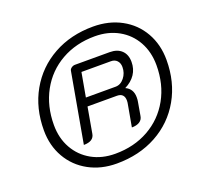

<svg xmlns="http://www.w3.org/2000/svg" viewBox="-124 -854 1070 1007"><g transform="rotate(-20 411.5 -350.0)"><path d="M63 -285Q63 -409 117.5 -505Q172 -601 269 -655Q366 -709 491 -709Q579 -709 648 -671.5Q717 -634 755.5 -566.5Q794 -499 794 -413Q794 -290 739.5 -194Q685 -98 587.5 -44.5Q490 9 364 9Q277 9 208.5 -28.5Q140 -66 101.5 -133Q63 -200 63 -285ZM735 -405Q735 -479 703 -536.5Q671 -594 613.5 -626Q556 -658 482 -658Q377 -658 295 -611.5Q213 -565 167.5 -482Q122 -399 122 -293Q122 -220 154 -163Q186 -106 243 -74Q300 -42 374 -42Q479 -42 561 -88Q643 -134 689 -216.5Q735 -299 735 -405ZM303 -529Q304 -539 313.5 -546Q323 -553 334 -553H528Q570 -553 594 -530Q618 -507 618 -466Q618 -427 598 -397Q578 -367 540 -348Q580 -330 580 -282Q580 -267 578 -258L565 -183Q562 -163 545.5 -152.5Q529 -142 502 -142L523 -259Q526 -273 526 -283Q526 -325 485 -325H321L296 -183Q290 -142 234 -142ZM495 -372Q523 -372 543.5 -397.5Q564 -423 564 -457Q564 -479 551.5 -492.5Q539 -506 518 -506H353L329 -372Z"/></g></svg>

Font: K2D ExtraLight
Style: Italic
Weight: 275
Italic angle: -10°
Designer: Katatrad Aksorn Co.,Ltd.
Foundry: Cadson Demak Co.,Ltd.
Version: Version 1.000; ttfautohint (v1.6)